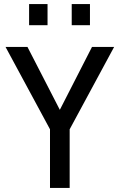

<svg xmlns="http://www.w3.org/2000/svg" viewBox="-20 -917 584 937"><path d="M7 0ZM224 -286 7 -688H114L272 -381L429 -688H537L320 -286V0H224ZM122 -897H212V-794H122ZM330 -897H419V-794H330Z"/></svg>

Font: sheba-seeBold
Style: Regular
Weight: 600
Designer: Mohamed Galeb, the designers
Foundry: Kief Type Foundry
Version: Version 2.010; ttfautohint (v1.5.33-1714) -l 8 -r 50 -G 200 